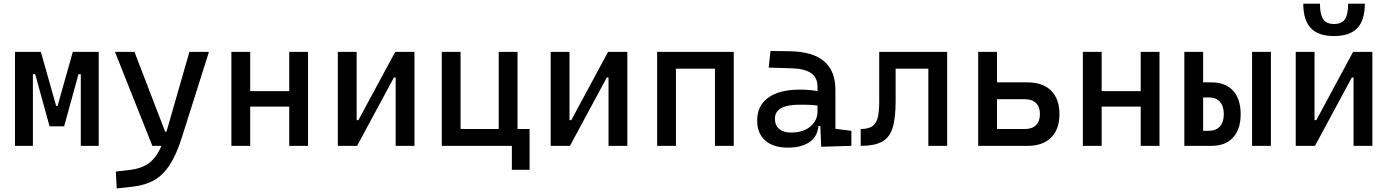

<svg xmlns="http://www.w3.org/2000/svg" viewBox="-20 -803 7657 1057"><path d="M62.5 0V-517.6H205.1L289.1 -219.7H296.9L380.9 -517.6H523.4V0H424.8V-394.5H412.1L333 -107.4H252.9L173.8 -394.5H161.1V0Z M818.8 0 612.8 -517.6H720.2L889.2 -78.1H896.5L1022.9 -517.6H1130.4L981 -45.9Q951.7 46.9 915.3 103.5Q878.9 160.2 829.3 188.5Q779.8 216.8 710.4 224.6L622.6 234.4L617.7 141.6L698.7 131.8Q760.7 124.5 801 94.2Q841.3 64 869.1 0Z M1253.9 0V-517.6H1357.4V-301.3H1572.3V-517.6H1675.8V0H1572.3V-216.3H1357.4V0Z M1839.8 0V-517.6H1943.4V-141.6H1953.1L2155.8 -517.6H2261.7V0H2158.2V-376H2148.4L1945.8 0Z M2412.1 0V-517.6H2515.6V-92.8H2725.6V-517.6H2829.1V-92.8H2895.5V131.8H2797.9V0Z M3011.7 0V-517.6H3115.2V-141.6H3125L3327.6 -517.6H3433.6V0H3330.1V-376H3320.3L3117.7 0Z M3597.7 0V-517.6H4019.5V0H3916V-424.8H3701.2V0Z M4318.4 9.8Q4237.3 9.8 4192.9 -29.3Q4148.4 -68.4 4148.4 -139.6Q4148.4 -221.7 4209.7 -265.6Q4271 -309.6 4382.8 -309.6Q4438.5 -309.6 4480.5 -301.3V-325.2Q4480.5 -377 4444.1 -401.1Q4407.7 -425.3 4335.9 -427.2L4211.9 -430.7L4221.7 -522.5L4326.2 -521Q4454.6 -519 4516.8 -465.6Q4579.1 -412.1 4579.1 -309.6V-93.8L4667 -83V0L4501 4.9L4496.1 -109.4H4485.8Q4480 -49.8 4435.3 -20Q4390.6 9.8 4318.4 9.8ZM4335 -73.2Q4383.3 -73.2 4415.8 -89.8Q4448.2 -106.4 4464.4 -132.3Q4480.5 -158.2 4480.5 -185.5V-221.7Q4455.6 -225.6 4430.9 -226.1Q4406.2 -226.6 4380.9 -226.6Q4246.1 -226.6 4246.1 -149.4Q4246.1 -113.3 4269.3 -93.3Q4292.5 -73.2 4335 -73.2Z M4718.3 0V-92.8Q4757.3 -92.8 4779.5 -106.2Q4801.8 -119.6 4811 -151.9Q4820.3 -184.1 4820.3 -241.2V-517.6H5194.3V0H5090.8V-424.8H4910.6V-244.6Q4910.6 -150.4 4893.3 -97.2Q4876 -43.9 4834 -22Q4792 0 4718.3 0Z M5365.2 0V-517.6H5468.8V-349.6H5636.7Q5720.7 -349.6 5766.6 -304Q5812.5 -258.3 5812.5 -174.8Q5812.5 -91.3 5766.6 -45.7Q5720.7 0 5636.7 0ZM5623 -256.8H5468.8V-92.8H5623Q5662.1 -92.8 5683.6 -114.3Q5705.1 -135.7 5705.1 -174.8Q5705.1 -213.9 5683.6 -235.4Q5662.1 -256.8 5623 -256.8Z M5941.4 0V-517.6H6044.9V-301.3H6259.8V-517.6H6363.3V0H6259.8V-216.3H6044.9V0Z M6500 0V-517.6H6603.5V-349.6H6648.9Q6726.1 -349.6 6768.1 -304Q6810.1 -258.3 6810.1 -174.8Q6810.1 -91.3 6768.1 -45.7Q6726.1 0 6648.9 0ZM6873 0V-517.6H6976.6V0ZM6635.3 -266.6H6603.5V-83H6635.3Q6674.3 -83 6695.8 -106.9Q6717.3 -130.9 6717.3 -174.8Q6717.3 -218.8 6695.8 -242.7Q6674.3 -266.6 6635.3 -266.6Z M7113.3 0V-517.6H7216.8V-141.6H7226.6L7429.2 -517.6H7535.2V0H7431.6V-376H7421.9L7219.2 0ZM7324.2 -604.5Q7236.8 -604.5 7195.8 -648.7Q7154.8 -692.9 7154.8 -782.7H7246.6Q7246.6 -724.1 7264.2 -697.5Q7281.7 -670.9 7324.2 -670.9Q7367.7 -670.9 7384.8 -698Q7401.9 -725.1 7401.9 -782.7H7493.7Q7493.7 -692.4 7452.4 -648.4Q7411.1 -604.5 7324.2 -604.5Z"/></svg>

Font: Caskaydia Cove
Style: Regular
Weight: 400
Monospace: yes
Designer: Aaron Bell
Foundry: Saja Typeworks
Version: Version 4.300; ttfautohint (v1.8.3)